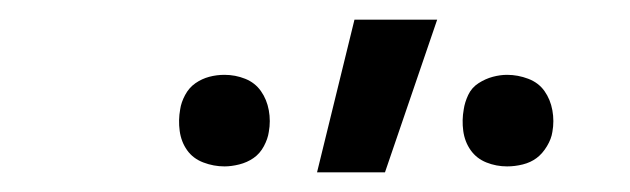

<svg xmlns="http://www.w3.org/2000/svg" viewBox="-20 -775 640 195"><path d="M302 -600 340 -755H424L371 -600ZM495 -606Q484 -606 474 -610Q464 -614 458 -622.5Q452 -631 450.5 -642Q449 -653 451 -664Q452 -671 455.5 -678.5Q459 -686 466 -690.5Q473 -695 480.5 -697Q488 -699 495 -699Q506 -699 516.5 -695Q527 -691 533 -682.5Q539 -674 541 -663Q543 -652 541 -641Q540 -634 535.5 -626.5Q531 -619 525 -614.5Q519 -610 511 -608Q503 -606 495 -606ZM208 -606Q197 -606 186.5 -610Q176 -614 170 -622.5Q164 -631 162.5 -642Q161 -653 163 -664Q164 -671 168 -678.5Q172 -686 178.5 -690.5Q185 -695 192.5 -697Q200 -699 208 -699Q219 -699 229 -695Q239 -691 245 -682.5Q251 -674 253 -663Q255 -652 253 -641Q252 -634 248 -626.5Q244 -619 237.5 -614.5Q231 -610 223 -608Q215 -606 208 -606Z"/></svg>

Font: Iosevka Plex Etoile
Style: Italic
Weight: 400
Italic angle: -9°
Designer: Belleve Invis
Foundry: Belleve Invis
Version: Version 25.1.1; ttfautohint (v1.8.4)